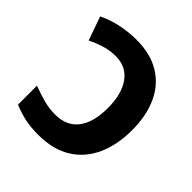

<svg xmlns="http://www.w3.org/2000/svg" viewBox="-194 -872 1030 1030"><g transform="rotate(45 321.5 -357.0)"><path d="M248 10Q193 10 148 0.5Q103 -9 58 -28V-172Q106 -154 148.5 -142.5Q191 -131 236 -131Q323 -131 367.5 -189Q412 -247 412 -356Q412 -462 368.5 -522.5Q325 -583 246 -583Q202 -583 161 -570.5Q120 -558 83 -539L35 -674Q84 -699 144 -711.5Q204 -724 261 -724Q369 -724 442 -679Q515 -634 551.5 -553Q588 -472 588 -364Q588 -254 550.5 -169.5Q513 -85 437.5 -37.5Q362 10 248 10Z"/></g></svg>

Font: Noto Sans ExtraBold
Style: Regular
Weight: 800
Designer: Monotype Design Team
Foundry: Monotype Imaging Inc.
Version: Version 2.007